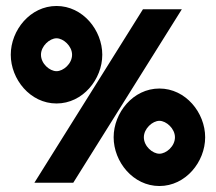

<svg xmlns="http://www.w3.org/2000/svg" viewBox="-20 -611 723 642"><path d="M16 -428C16 -346 81 -265 169 -265C257 -265 322 -346 322 -428C322 -510 257 -591 169 -591C81 -591 16 -510 16 -428ZM95 0H225L588 -580H458ZM117 -428C117 -457 146 -483 169 -483C192 -483 221 -457 221 -428C221 -398 192 -373 169 -373C146 -373 117 -398 117 -428ZM360 -152C360 -70 425 11 513 11C601 11 666 -70 666 -152C666 -234 601 -315 513 -315C425 -315 360 -234 360 -152ZM461 -152C461 -181 490 -207 513 -207C536 -207 565 -181 565 -152C565 -122 536 -97 513 -97C490 -97 461 -122 461 -152Z"/></svg>

Font: Charger Sport
Style: Ult
Weight: 1000
Designer: Jasper
Foundry: Cannot Into Space Fonts
Version: Version 1.1